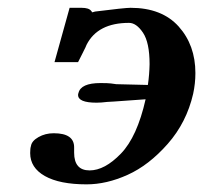

<svg xmlns="http://www.w3.org/2000/svg" viewBox="-20 -465 526 497"><path d="M356.9 -208 273.9 -202.1Q262.7 -201.2 257.8 -201.2Q241.7 -199.2 230 -199.2Q182.1 -199.2 182.1 -219.2Q182.1 -222.2 183.1 -224.1Q189 -250 240.2 -250Q259.3 -250 267.1 -249Q267.1 -249 280.8 -247.1L362.8 -245.1Q366.7 -272 367.2 -298.8Q367.2 -355 350.1 -380.4Q333 -405.8 314 -405.8Q232.9 -405.8 204.1 -349.1L201.2 -342.3Q198.2 -335.9 192.6 -325Q187 -314 182.1 -304.2H121.1L160.2 -444.8H190.9Q210 -444.8 215.8 -437Q218.8 -434.1 217.8 -433.1Q219.7 -433.1 226.1 -435.1Q303.2 -444.8 317.9 -444.8Q398.9 -444.8 442.4 -396.5Q485.8 -348.1 485.8 -275.9Q485.8 -249 480 -222.2Q462.9 -147.9 414.1 -92.5Q365.2 -37.1 310.5 -12.5Q255.9 12.2 204.1 12.2Q134.3 12.2 96.2 -9.3Q58.1 -30.8 58.1 -68.8Q58.1 -81.1 60.1 -86.9Q62 -100.1 79.6 -110.1Q97.2 -120.1 119.1 -120.1Q172.4 -120.1 171.9 -83V-80.1V-69.8Q171.9 -23.9 211.9 -23.9Q251 -23.9 293 -67.4Q335 -110.8 356.9 -208Z"/></svg>

Font: Linux Libertine O
Style: Semibold Italic
Weight: 600
Italic angle: -11.5°
Designer: Philipp H. Poll
Foundry: Philipp H. Poll
Version: Version 5.1.2